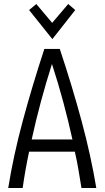

<svg xmlns="http://www.w3.org/2000/svg" viewBox="-20 -937 521 957"><path d="M21 0Q47 -162 93.5 -334.5Q140 -507 201 -693H278Q340 -507 386.5 -334.5Q433 -162 460 0H386Q379 -42 371.5 -88Q364 -134 353 -181H125Q115 -134 107 -88.5Q99 -43 93 0ZM138 -242H341Q321 -333 295.5 -428Q270 -523 239 -618Q209 -524 183.5 -429Q158 -334 138 -242ZM241 -742 125 -887 161 -917 240 -823 320 -917 355 -887Z"/></svg>

Font: Ubuntu Sans Condensed
Style: Regular
Weight: 400
Width: 3
Designer: Dalton Maag Ltd
Foundry: Dalton Maag Ltd
Version: Version 1.006; ttfautohint (v1.8.4.7-5d5b)